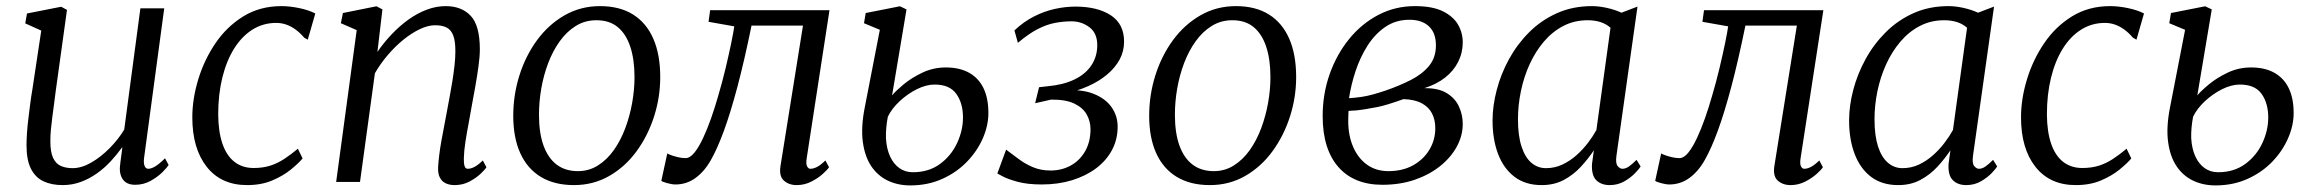

<svg xmlns="http://www.w3.org/2000/svg" viewBox="-20 -580 7370 612"><path d="M179.5 10Q144.5 10 118.8 -2Q93 -14 78.8 -41.8Q64.5 -69.5 64.5 -117.5Q64.5 -134 66 -156Q67.5 -178 70.5 -202.5Q73.5 -227 76.5 -250.5Q79.5 -274 83 -293.5L111.5 -482.5L60.5 -505.5L66 -537L175 -558.5L193.5 -548.5L157.5 -289Q155 -268.5 152.2 -247.8Q149.5 -227 146.8 -206.8Q144 -186.5 142.2 -167Q140.5 -147.5 140.5 -130Q140.5 -95.5 149.2 -76.8Q158 -58 174 -51Q190 -44 211.5 -44Q240 -44 270.8 -61.8Q301.5 -79.5 329.2 -107.5Q357 -135.5 376 -167L427.5 -553.5H503.5L439.5 -78.5Q437 -60.5 440.8 -51.2Q444.5 -42 452.5 -42Q462.5 -42 475.5 -50Q488.5 -58 506 -75.5L517.5 -54Q513 -46.5 497.8 -31.2Q482.5 -16 460 -3.5Q437.5 9 411 9Q383 9 371 -9Q359 -27 363 -55Q363 -57 363.8 -63Q364.5 -69 365.8 -77.5Q367 -86 368 -94.5Q369 -103 370 -109.5L369 -110Q352.5 -87 332.5 -65.5Q312.5 -44 288.5 -27Q264.5 -10 237.2 0Q210 10 179.5 10Z M767.5 10Q685 10 639 -48.2Q593 -106.5 593 -206Q593 -264.5 611.8 -326.5Q630.5 -388.5 666.5 -441.8Q702.5 -495 755.5 -527.8Q808.5 -560.5 877 -560.5Q903.5 -560.5 933.8 -554.2Q964 -548 985 -537L961 -453.5L949.5 -460Q937 -475 922.2 -485.8Q907.5 -496.5 892 -501.8Q876.5 -507 860.5 -507Q819 -507 785 -485.8Q751 -464.5 726.5 -425.5Q702 -386.5 688.8 -333Q675.5 -279.5 675.5 -215Q676 -160 689 -122Q702 -84 727.2 -64.2Q752.5 -44.5 788.5 -44.5Q818 -44.5 841.5 -52Q865 -59.5 886.2 -73.5Q907.5 -87.5 929.5 -106L944.5 -75Q931.5 -59.5 907 -39.5Q882.5 -19.5 847.8 -4.8Q813 10 767.5 10Z M1183 -414.5Q1203.5 -444.5 1228.8 -471Q1254 -497.5 1282.2 -517.8Q1310.5 -538 1340.5 -549.2Q1370.5 -560.5 1400.5 -560.5Q1451 -560.5 1480.2 -529.8Q1509.5 -499 1509.5 -422.5Q1509.5 -400 1505.2 -369Q1501 -338 1495.2 -305.2Q1489.5 -272.5 1484 -244Q1479.5 -217.5 1473.8 -187.2Q1468 -157 1463.5 -127.8Q1459 -98.5 1458.5 -75.5Q1458 -59.5 1460.8 -50.8Q1463.5 -42 1471 -42Q1481 -42 1492.8 -48.2Q1504.5 -54.5 1519 -68.5L1530.5 -47Q1526.5 -40 1512 -26.2Q1497.5 -12.5 1476.2 -1.2Q1455 10 1429 10Q1412.5 10 1400.2 4Q1388 -2 1381.8 -14.5Q1375.5 -27 1376.5 -48Q1377.5 -64 1380 -85.2Q1382.5 -106.5 1386.8 -130.2Q1391 -154 1395.8 -178.2Q1400.5 -202.5 1404.5 -224.5Q1408.5 -246.5 1413.2 -271.2Q1418 -296 1422 -321.5Q1426 -347 1428.8 -371.5Q1431.5 -396 1431.5 -417Q1431.5 -448.5 1425 -466.2Q1418.5 -484 1404.5 -491.8Q1390.5 -499.5 1366.5 -499.5Q1344.5 -499.5 1318.5 -487.2Q1292.5 -475 1266.2 -453.8Q1240 -432.5 1216.2 -404.8Q1192.5 -377 1175 -346.5L1127.5 0H1051.5L1117 -484L1066.5 -506L1073 -538.5L1180 -560L1199 -550Z M1892.5 -560.5Q1955 -560.5 1997.8 -533.8Q2040.5 -507 2062.5 -456.5Q2084.5 -406 2084.5 -334.5Q2084.5 -270 2064.8 -208.5Q2045 -147 2008.8 -97.5Q1972.5 -48 1921.8 -19Q1871 10 1809.5 10Q1747.5 10 1704.2 -16Q1661 -42 1638.5 -91.5Q1616 -141 1616 -211Q1616 -277 1635.5 -339.2Q1655 -401.5 1691.5 -451.5Q1728 -501.5 1779.2 -531Q1830.5 -560.5 1892.5 -560.5ZM1881 -515.5Q1844.5 -515.5 1815.2 -497.2Q1786 -479 1764 -448.2Q1742 -417.5 1727.2 -378.5Q1712.5 -339.5 1705.2 -297.2Q1698 -255 1698 -214.5Q1698 -156 1712.5 -116Q1727 -76 1754.5 -55.2Q1782 -34.5 1822 -34.5Q1857.5 -34.5 1886.2 -52.8Q1915 -71 1936.8 -101.8Q1958.5 -132.5 1973 -171.2Q1987.5 -210 1995 -252Q2002.5 -294 2002.5 -334Q2002.5 -390 1989.2 -430.5Q1976 -471 1949.5 -493.2Q1923 -515.5 1881 -515.5Z M2551.5 -76.5Q2548.5 -58 2552.5 -50Q2556.5 -42 2563 -42Q2573 -42 2584.5 -48Q2596 -54 2611 -68.5L2622.5 -47Q2618 -39.5 2602.8 -25.8Q2587.5 -12 2565.8 -1Q2544 10 2519.5 10Q2494.5 10 2478.5 -4.5Q2462.5 -19 2468 -52L2539.5 -498.5H2375.5Q2352.5 -386 2330.5 -303.2Q2308.5 -220.5 2287.5 -163.2Q2266.5 -106 2246 -70Q2225.5 -33.5 2197 -12.8Q2168.5 8 2133 8Q2122 8 2105.8 3.5Q2089.5 -1 2088 -4L2107 -91Q2109.5 -89 2119 -85.5Q2128.5 -82 2141 -79Q2153.5 -76 2165 -76Q2179.5 -76 2193.5 -93.5Q2207.5 -111 2221 -139.8Q2234.5 -168.5 2246.8 -203.5Q2259 -238.5 2269 -273.5Q2282.5 -319 2293 -363.2Q2303.5 -407.5 2310.8 -442.8Q2318 -478 2320.5 -496L2238.5 -510.5L2243.5 -547.5H2624Z M2881.5 11Q2842 11 2810 -4.2Q2778 -19.5 2757.2 -50.2Q2736.5 -81 2730.2 -128Q2724 -175 2736.5 -238L2784.5 -485L2734 -506L2739.5 -538.5L2848.5 -560L2869.5 -550L2823.5 -276Q2835 -290 2860.2 -311Q2885.5 -332 2920.2 -348.5Q2955 -365 2995 -365Q3038.5 -365 3068.8 -348.2Q3099 -331.5 3114.8 -299.2Q3130.5 -267 3130.5 -219.5Q3130.5 -180 3112.8 -139.2Q3095 -98.5 3062.2 -64.5Q3029.5 -30.5 2983.5 -9.8Q2937.5 11 2881.5 11ZM2889.5 -31Q2940 -31 2975.8 -57Q3011.5 -83 3030.5 -123.5Q3049.5 -164 3049.5 -205.5Q3049.5 -251 3028.2 -280.8Q3007 -310.5 2959 -310.5Q2932.5 -310.5 2902.8 -295.8Q2873 -281 2847.8 -257.5Q2822.5 -234 2810 -208Q2806.5 -190 2805 -172.5Q2803.5 -155 2804 -139Q2806 -105.5 2817.2 -81.2Q2828.5 -57 2847 -44Q2865.5 -31 2889.5 -31Z M3301 8Q3255 8 3223.8 -0.5Q3192.5 -9 3176.2 -17.8Q3160 -26.5 3159 -27L3187 -103Q3206 -89 3226.5 -73.5Q3247 -58 3272.2 -47.2Q3297.5 -36.5 3328.5 -36.5Q3364.5 -36.5 3393.2 -52.5Q3422 -68.5 3439 -98.2Q3456 -128 3456 -168.5Q3456 -193 3444 -214.8Q3432 -236.5 3404.5 -249.8Q3377 -263 3330.5 -262.5L3279.5 -251L3292 -302L3319 -305Q3369 -309.5 3404.5 -326.5Q3440 -343.5 3458.8 -371.8Q3477.5 -400 3477.5 -436Q3477.5 -474.5 3452.5 -493.2Q3427.5 -512 3395.5 -512Q3369 -512 3342.8 -507Q3316.5 -502 3288 -487.5Q3259.5 -473 3224.5 -443.5L3213.5 -483Q3242.5 -510.5 3275.2 -527.2Q3308 -544 3342 -551.5Q3376 -559 3407.5 -559Q3478.5 -559 3520.8 -531.2Q3563 -503.5 3563 -447.5Q3563 -416.5 3548.8 -390.2Q3534.5 -364 3509 -342.5Q3483.5 -321 3448.8 -305.5Q3414 -290 3373.5 -281.5L3374.5 -291.5Q3427.5 -296 3465.2 -281.2Q3503 -266.5 3522.8 -238.8Q3542.5 -211 3542.5 -176Q3542.5 -135.5 3524.5 -101.8Q3506.5 -68 3473.8 -43.5Q3441 -19 3397 -5.5Q3353 8 3301 8Z M3919.5 -560.5Q3982 -560.5 4024.8 -533.8Q4067.5 -507 4089.5 -456.5Q4111.5 -406 4111.5 -334.5Q4111.5 -270 4091.8 -208.5Q4072 -147 4035.8 -97.5Q3999.5 -48 3948.8 -19Q3898 10 3836.5 10Q3774.5 10 3731.2 -16Q3688 -42 3665.5 -91.5Q3643 -141 3643 -211Q3643 -277 3662.5 -339.2Q3682 -401.5 3718.5 -451.5Q3755 -501.5 3806.2 -531Q3857.5 -560.5 3919.5 -560.5ZM3908 -515.5Q3871.5 -515.5 3842.2 -497.2Q3813 -479 3791 -448.2Q3769 -417.5 3754.2 -378.5Q3739.5 -339.5 3732.2 -297.2Q3725 -255 3725 -214.5Q3725 -156 3739.5 -116Q3754 -76 3781.5 -55.2Q3809 -34.5 3849 -34.5Q3884.5 -34.5 3913.2 -52.8Q3942 -71 3963.8 -101.8Q3985.5 -132.5 4000 -171.2Q4014.5 -210 4022 -252Q4029.5 -294 4029.5 -334Q4029.5 -390 4016.2 -430.5Q4003 -471 3976.5 -493.2Q3950 -515.5 3908 -515.5Z M4386.5 9Q4341.5 9 4306.5 -5Q4271.5 -19 4246.8 -46.8Q4222 -74.5 4209 -115.2Q4196 -156 4196 -210Q4196 -280.5 4218.2 -343.5Q4240.5 -406.5 4280.2 -455.5Q4320 -504.5 4373.5 -532.5Q4427 -560.5 4490 -560.5Q4546 -560.5 4579.2 -544Q4612.5 -527.5 4627.5 -501.5Q4642.5 -475.5 4642.5 -445Q4642.5 -412 4628 -383Q4613.5 -354 4586 -332.5Q4558.5 -311 4520 -299Q4565 -299.5 4591.5 -283.2Q4618 -267 4630.2 -240.8Q4642.5 -214.5 4642.5 -185Q4642.5 -148 4624 -113.5Q4605.5 -79 4571.2 -51.2Q4537 -23.5 4490 -7.2Q4443 9 4386.5 9ZM4405.5 -34.5Q4450.5 -34.5 4484 -53Q4517.5 -71.5 4536.2 -102.8Q4555 -134 4555 -171.5Q4555 -198 4544.5 -218.5Q4534 -239 4511.5 -251Q4489 -263 4453.5 -264Q4446 -261.5 4433.5 -257Q4421 -252.5 4405.2 -247.8Q4389.5 -243 4371.5 -239Q4353 -235.5 4329.5 -231.5Q4306 -227.5 4278.5 -226.5Q4278 -218 4277.8 -210.2Q4277.5 -202.5 4277.5 -194Q4277.5 -148.5 4293 -112.2Q4308.5 -76 4337.2 -55.2Q4366 -34.5 4405.5 -34.5ZM4280 -267Q4302 -268.5 4320.2 -271.2Q4338.5 -274 4356.5 -279Q4374.5 -284 4395.5 -291Q4440.5 -306.5 4477.2 -325.2Q4514 -344 4535.5 -370.5Q4557 -397 4557 -435.5Q4557 -475 4534.8 -496Q4512.5 -517 4472.5 -517Q4429 -517 4395.8 -494.2Q4362.5 -471.5 4339 -434.5Q4315.5 -397.5 4301 -353.8Q4286.5 -310 4280 -267Z M5132.5 -84Q5129 -59.5 5136.2 -50.8Q5143.5 -42 5151.5 -42Q5161.5 -42 5172 -49.2Q5182.5 -56.5 5196.5 -70.5L5209.5 -49.5Q5206 -43 5192.5 -28.8Q5179 -14.5 5158 -2.2Q5137 10 5111 10Q5084 10 5068.2 -5.5Q5052.5 -21 5054.5 -57.5L5060.5 -101Q5042.5 -74 5019 -48.5Q4995.5 -23 4964.8 -6.5Q4934 10 4894 10Q4842.5 10 4807.8 -16.2Q4773 -42.5 4755.2 -89Q4737.5 -135.5 4737.5 -196Q4737.5 -242.5 4750.8 -293.2Q4764 -344 4790 -391.5Q4816 -439 4854.2 -477.2Q4892.5 -515.5 4942.8 -538Q4993 -560.5 5054.5 -560.5Q5076.5 -560.5 5102.2 -554.8Q5128 -549 5148.5 -539.5L5199.5 -559ZM5113.5 -491.5Q5099.5 -504 5081 -509.8Q5062.5 -515.5 5041 -515.5Q4998 -515.5 4963 -497.2Q4928 -479 4901 -447.2Q4874 -415.5 4855.5 -374.8Q4837 -334 4827.8 -289Q4818.5 -244 4818.5 -200Q4818.5 -148 4829.8 -113.2Q4841 -78.5 4861.2 -61.2Q4881.5 -44 4907.5 -44Q4936 -44 4960.2 -55.5Q4984.5 -67 5005 -85.2Q5025.5 -103.5 5041.5 -124.5Q5057.5 -145.5 5068.5 -165.5Z M5719.5 -76.5Q5716.5 -58 5720.5 -50Q5724.5 -42 5731 -42Q5741 -42 5752.5 -48Q5764 -54 5779 -68.5L5790.5 -47Q5786 -39.5 5770.8 -25.8Q5755.5 -12 5733.8 -1Q5712 10 5687.5 10Q5662.5 10 5646.5 -4.5Q5630.5 -19 5636 -52L5707.5 -498.5H5543.5Q5520.5 -386 5498.5 -303.2Q5476.5 -220.5 5455.5 -163.2Q5434.5 -106 5414 -70Q5393.5 -33.5 5365 -12.8Q5336.5 8 5301 8Q5290 8 5273.8 3.5Q5257.5 -1 5256 -4L5275 -91Q5277.5 -89 5287 -85.5Q5296.5 -82 5309 -79Q5321.5 -76 5333 -76Q5347.5 -76 5361.5 -93.5Q5375.5 -111 5389 -139.8Q5402.5 -168.5 5414.8 -203.5Q5427 -238.5 5437 -273.5Q5450.5 -319 5461 -363.2Q5471.5 -407.5 5478.8 -442.8Q5486 -478 5488.5 -496L5406.5 -510.5L5411.5 -547.5H5792Z M6269 -84Q6265.5 -59.5 6272.8 -50.8Q6280 -42 6288 -42Q6298 -42 6308.5 -49.2Q6319 -56.5 6333 -70.5L6346 -49.5Q6342.5 -43 6329 -28.8Q6315.5 -14.5 6294.5 -2.2Q6273.5 10 6247.5 10Q6220.5 10 6204.8 -5.5Q6189 -21 6191 -57.5L6197 -101Q6179 -74 6155.5 -48.5Q6132 -23 6101.2 -6.5Q6070.5 10 6030.5 10Q5979 10 5944.2 -16.2Q5909.5 -42.5 5891.8 -89Q5874 -135.5 5874 -196Q5874 -242.5 5887.2 -293.2Q5900.5 -344 5926.5 -391.5Q5952.5 -439 5990.8 -477.2Q6029 -515.5 6079.2 -538Q6129.5 -560.5 6191 -560.5Q6213 -560.5 6238.8 -554.8Q6264.5 -549 6285 -539.5L6336 -559ZM6250 -491.5Q6236 -504 6217.5 -509.8Q6199 -515.5 6177.5 -515.5Q6134.5 -515.5 6099.5 -497.2Q6064.5 -479 6037.5 -447.2Q6010.5 -415.5 5992 -374.8Q5973.5 -334 5964.2 -289Q5955 -244 5955 -200Q5955 -148 5966.2 -113.2Q5977.5 -78.5 5997.8 -61.2Q6018 -44 6044 -44Q6072.5 -44 6096.8 -55.5Q6121 -67 6141.5 -85.2Q6162 -103.5 6178 -124.5Q6194 -145.5 6205 -165.5Z M6596.5 10Q6514 10 6468 -48.2Q6422 -106.5 6422 -206Q6422 -264.5 6440.8 -326.5Q6459.5 -388.5 6495.5 -441.8Q6531.5 -495 6584.5 -527.8Q6637.5 -560.5 6706 -560.5Q6732.5 -560.5 6762.8 -554.2Q6793 -548 6814 -537L6790 -453.5L6778.5 -460Q6766 -475 6751.2 -485.8Q6736.5 -496.5 6721 -501.8Q6705.5 -507 6689.5 -507Q6648 -507 6614 -485.8Q6580 -464.5 6555.5 -425.5Q6531 -386.5 6517.8 -333Q6504.5 -279.5 6504.5 -215Q6505 -160 6518 -122Q6531 -84 6556.2 -64.2Q6581.5 -44.5 6617.5 -44.5Q6647 -44.5 6670.5 -52Q6694 -59.5 6715.2 -73.5Q6736.5 -87.5 6758.5 -106L6773.5 -75Q6760.5 -59.5 6736 -39.5Q6711.5 -19.5 6676.8 -4.8Q6642 10 6596.5 10Z M7042 11Q7002.5 11 6970.5 -4.2Q6938.5 -19.5 6917.8 -50.2Q6897 -81 6890.8 -128Q6884.5 -175 6897 -238L6945 -485L6894.5 -506L6900 -538.5L7009 -560L7030 -550L6984 -276Q6995.5 -290 7020.8 -311Q7046 -332 7080.8 -348.5Q7115.5 -365 7155.5 -365Q7199 -365 7229.2 -348.2Q7259.5 -331.5 7275.2 -299.2Q7291 -267 7291 -219.5Q7291 -180 7273.2 -139.2Q7255.5 -98.5 7222.8 -64.5Q7190 -30.5 7144 -9.8Q7098 11 7042 11ZM7050 -31Q7100.5 -31 7136.2 -57Q7172 -83 7191 -123.5Q7210 -164 7210 -205.5Q7210 -251 7188.8 -280.8Q7167.5 -310.5 7119.5 -310.5Q7093 -310.5 7063.2 -295.8Q7033.5 -281 7008.2 -257.5Q6983 -234 6970.5 -208Q6967 -190 6965.5 -172.5Q6964 -155 6964.5 -139Q6966.5 -105.5 6977.8 -81.2Q6989 -57 7007.5 -44Q7026 -31 7050 -31Z"/></svg>

Font: Merriweather 36pt Light
Style: Italic
Weight: 300
Italic angle: -7.8°
Version: Version 2.101